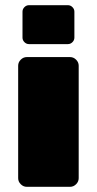

<svg xmlns="http://www.w3.org/2000/svg" viewBox="-20 -720 373 740"><path d="M50 -33.3V-466.7Q50 -480 60 -490Q70 -500 83.3 -500H250Q263.3 -500 273.3 -490Q283.3 -480 283.3 -466.7V-33.3Q283.3 -20 273.3 -10Q263.3 0 250 0H83.3Q70 0 60 -10Q50 -20 50 -33.3ZM66.7 -575V-675Q66.7 -685 74.2 -692.5Q81.7 -700 91.7 -700H241.7Q251.7 -700 259.2 -692.5Q266.7 -685 266.7 -675V-575Q266.7 -565 259.2 -557.5Q251.7 -550 241.7 -550H91.7Q81.7 -550 74.2 -557.5Q66.7 -565 66.7 -575Z"/></svg>

Font: BoonTook Mon
Style: Regular
Weight: 400
Designer: Sungsit Sawaiwan
Foundry: FontUni
Version: Version 3.0